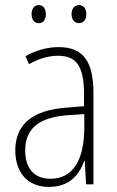

<svg xmlns="http://www.w3.org/2000/svg" viewBox="-20 -724 460 754"><path d="M104 -668C104 -648 114 -633 132 -633C150 -633 160 -647 160 -668C160 -690 150 -704 132 -704C114 -704 104 -689 104 -668ZM261 -669C261 -648 272 -633 290 -633C308 -633 319 -647 319 -669C319 -690 308 -704 290 -704C272 -704 261 -689 261 -669ZM210 -539C165 -539 119 -526 80 -503L94 -472C136 -496 174 -505 208 -505C279 -505 310 -466 310 -353V-307L237 -301C111 -291 40 -238 40 -133C40 -54 82 10 172 10C254 10 291 -38 311 -92H313L318 0H347V-357C347 -486 305 -539 210 -539ZM240 -271 311 -276V-218C310 -101 270 -22 178 -22C115 -22 79 -62 79 -133C79 -219 133 -262 240 -271Z"/></svg>

Font: Noto Sans Thai Looped Condensed ExtraLight
Style: Regular
Weight: 200
Width: 3
Designer: Sasikarn Vongin, Ben Mitchell
Foundry: The Fontpad Ltd
Version: Version 1.001